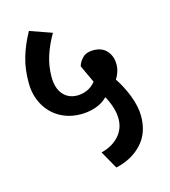

<svg xmlns="http://www.w3.org/2000/svg" viewBox="-107 -736 786 887"><g transform="rotate(-15 286.0 -293.0)"><path d="M292 -21Q345 -34 376.5 -68.5Q408 -103 408 -151Q408 -177 400 -204Q392 -231 375 -263Q350 -238 316 -227Q282 -216 247 -216Q203 -216 167 -231Q131 -246 105 -273Q79 -300 64.5 -337Q50 -374 50 -418Q50 -451 53.5 -479.5Q57 -508 65 -536Q73 -564 84.5 -591.5Q96 -619 113 -650L218 -613Q190 -565 174.5 -517Q159 -469 159 -418Q159 -364 184.5 -334Q210 -304 253 -304Q276 -304 299 -313.5Q322 -323 341 -346L302 -430Q307 -450 325 -468.5Q343 -487 377 -487Q419 -487 441.5 -461Q464 -435 464 -397Q464 -377 457.5 -358.5Q451 -340 443 -329Q457 -308 469.5 -284Q482 -260 491.5 -235Q501 -210 506.5 -185Q512 -160 512 -137Q512 -55 464.5 -4Q417 47 340 64Z"/></g></svg>

Font: Mukta SemiBold
Style: Regular
Weight: 600
Designer: Girish Dalvi and Yashodeep Gholap
Foundry: Ek Type
Version: Version 2.538;PS 1.002;hotconv 16.6.51;makeotf.lib2.5.65220;